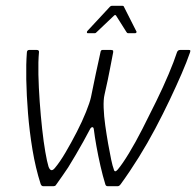

<svg xmlns="http://www.w3.org/2000/svg" viewBox="-20 -645 679 665"><path d="M131 0Q127 0 125 -1.5Q123 -3 121 -7Q103 -63 92.5 -126.5Q82 -190 77 -252.5Q72 -315 71 -369.5Q70 -424 73 -462Q73 -467 75 -469.5Q77 -472 81 -472H107Q116 -472 115 -464Q112 -432 113 -387Q114 -342 117.5 -293Q121 -244 126 -198.5Q131 -153 137 -118.5Q143 -84 148 -68Q156 -46 170 -63Q187 -83 207 -117Q227 -151 246 -188Q265 -225 278 -257.5Q291 -290 295 -308Q298 -322 302.5 -344.5Q307 -367 312 -390.5Q317 -414 321.5 -434Q326 -454 328 -464Q329 -472 335 -472H365Q367 -472 370 -471Q373 -470 372 -464Q368 -445 361.5 -409.5Q355 -374 342 -317Q338 -300 339 -271.5Q340 -243 344.5 -211Q349 -179 354.5 -147.5Q360 -116 365 -92.5Q370 -69 374 -59Q377 -45 388 -58Q404 -77 426.5 -114Q449 -151 473 -198Q497 -245 521 -294Q545 -343 564 -388Q583 -433 593 -464Q596 -472 604 -472H634Q638 -472 639 -470.5Q640 -469 638 -463Q627 -431 609 -389.5Q591 -348 568 -299.5Q545 -251 518 -200Q491 -149 460.5 -100Q430 -51 398 -7Q395 -3 392.5 -1.5Q390 0 387 0H354Q350 0 348 -1.5Q346 -3 345 -6Q336 -35 328 -70Q320 -105 314 -138.5Q308 -172 305 -197Q304 -205 299.5 -204.5Q295 -204 292 -198Q281 -177 268.5 -154.5Q256 -132 242.5 -109Q229 -86 216 -65Q206 -50 195.5 -35Q185 -20 175 -6Q173 -2 170 -1Q167 0 165 0ZM284 -530Q281 -530 281 -532.5Q281 -535 282 -537L361 -622Q364 -625 368 -625H404Q408 -625 409 -622L452 -537Q454 -535 452.5 -532.5Q451 -530 448 -530H424Q420 -530 418 -534L382 -591Q379 -595 375 -591L315 -534Q312 -530 308 -530Z"/></svg>

Font: Glory ExtraLight
Style: Italic
Weight: 250
Italic angle: -12°
Version: Version 1.011